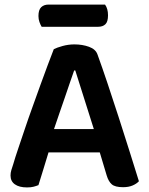

<svg xmlns="http://www.w3.org/2000/svg" viewBox="-20 -809 650 839"><path d="M162 -692Q157 -700 152.5 -712.5Q148 -725 148 -739Q148 -766 160 -777.5Q172 -789 192 -789H439Q452 -771 452 -742Q452 -714 440.5 -703Q429 -692 409 -692ZM416 -143H192Q181 -106 168.5 -66Q156 -26 148 0Q138 4 126.5 7Q115 10 98 10Q64 10 45 -3.5Q26 -17 26 -42Q26 -54 29.5 -65.5Q33 -77 38 -92Q46 -120 59.5 -159.5Q73 -199 88.5 -245.5Q104 -292 122 -341.5Q140 -391 156.5 -437.5Q173 -484 188.5 -524.5Q204 -565 215 -594Q228 -601 253.5 -608Q279 -615 305 -615Q340 -615 369 -604.5Q398 -594 406 -571Q426 -516 450 -444.5Q474 -373 498.5 -297Q523 -221 546 -148Q569 -75 587 -17Q577 -6 559.5 1.5Q542 9 518 9Q483 9 468.5 -3.5Q454 -16 446 -43ZM304 -501Q295 -476 284.5 -445Q274 -414 262.5 -380.5Q251 -347 239 -312.5Q227 -278 216 -245H390L309 -501Z"/></svg>

Font: Baloo Da 2 SemiBold
Style: Regular
Weight: 600
Designer: Noopur Datye, Sulekha Rajkumar and Ek Type
Foundry: Ek Type
Version: Version 1.640;hotconv 1.0.111;makeotfexe 2.5.65597; ttfautoh